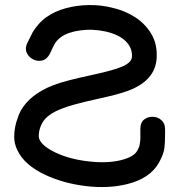

<svg xmlns="http://www.w3.org/2000/svg" viewBox="-20 -746 730 777"><path d="M327 7Q419 18 495 -1Q588 -24 624 -89Q643 -124 645.5 -148.5Q648 -173 648 -202V-223Q648 -247 633 -260Q618 -273 598 -273.5Q578 -274 563 -262Q548 -250 548 -225V-200Q548 -192 548 -187Q548 -182 548 -180L546 -166Q545 -156 542.5 -150.5Q540 -145 536 -137Q522 -111 470 -98Q414 -84 338 -93Q264 -101 206 -128Q153 -153 140 -181Q135 -190 138 -210.5Q141 -231 152 -250Q171 -284 232 -307Q271 -323 376 -346Q480 -368 523 -389Q610 -431 614 -512Q617 -568 592 -609.5Q567 -651 525 -677.5Q483 -704 433 -715Q390 -726 340.5 -725.5Q291 -725 245.5 -712.5Q200 -700 167 -676Q149 -663 134.5 -646Q120 -629 112 -615Q108 -608 101 -593Q94 -578 91 -573Q80 -551 88 -533Q96 -515 113.5 -506Q131 -497 150 -501Q169 -505 181 -527L192 -550L200 -566Q208 -582 227 -596Q254 -616 305 -623Q356 -630 410 -618Q463 -605 489.5 -578.5Q516 -552 514 -516Q513 -495 480 -479Q447 -463 354 -443Q241 -419 195 -401Q101 -364 64 -298Q54 -279 46 -251.5Q38 -224 37.5 -194.5Q37 -165 50 -139Q78 -78 164 -38Q237 -4 327 7Z"/></svg>

Font: Balsamiq Sans
Style: Regular
Weight: 400
Designer: Michael Angeles
Foundry: Balsamiq SRL
Version: Version 1.020; ttfautohint (v1.8.4.7-5d5b);gftools[0.9.26]